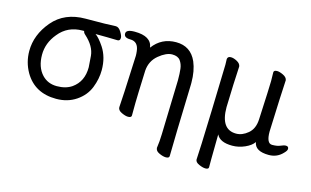

<svg xmlns="http://www.w3.org/2000/svg" viewBox="-84 -725 1873 1155"><g transform="rotate(15 852.0 -148.0)"><path d="M355 -76.2Q418.9 -121.1 418.9 -210Q418.9 -221.2 413.8 -280Q408.7 -338.9 348.6 -393.1Q336.9 -402.8 335.9 -414.1H326.7Q233.9 -414.1 178.7 -345.2Q127.9 -284.2 127.9 -210.9Q127.9 -133.8 169.9 -88.9Q206.1 -50.8 262 -50.8Q317.9 -50.8 355 -76.2ZM277.8 23.9Q144 23.9 82 -83Q47.9 -143.1 47.9 -212.9Q47.9 -314 121.3 -400.9Q194.8 -487.8 325.7 -487.8Q461.9 -487.8 512.7 -491.2Q530.8 -491.2 545.4 -468Q560.1 -444.8 560.1 -431.2Q560.1 -412.1 543.9 -412.1Q477.1 -414.1 406.7 -414.1Q429.7 -398.9 460.9 -352.1Q499 -293.9 499 -213.9Q499 -159.2 477.1 -103.5Q455.1 -47.9 401.9 -12Q348.6 23.9 277.8 23.9Z M1006.8 192.9Q989.7 192.9 966.3 182.4Q942.9 171.9 941.4 155.8L940.4 152.8Q946.8 109.9 947.8 64.9L957.5 -273.9Q957.5 -315.9 954.1 -344.5Q950.7 -373 935.5 -394Q920.4 -415 884.8 -415Q847.7 -415 802.2 -377.4Q756.8 -339.8 752.4 -278.8Q745.6 -104 745.6 -74.2Q745.6 -9.8 745.1 3.2Q744.6 16.1 723.6 16.1Q707.5 16.1 683.1 4.6Q658.7 -6.8 658.7 -25.9Q662.6 -64 674.8 -350.1Q674.8 -363.8 672.9 -378.9Q666.5 -437 616.7 -437Q577.6 -437 577.6 -462.9Q577.6 -488.8 630.9 -488.8Q734.9 -488.8 744.6 -419.9Q797.9 -492.2 888.7 -492.2Q979.5 -492.2 1016.6 -408.2Q1039.6 -354 1039.6 -280.8V-270Q1028.8 73.2 1027.8 179.2Q1027.8 192.9 1006.8 192.9Z M1253.9 195.8Q1237.8 195.8 1213.9 185.3Q1189.9 174.8 1189 158.2Q1192.9 107.9 1200.9 -150.1Q1209 -408.2 1209 -438L1208 -473.1Q1210 -490.2 1230 -490.2Q1247.1 -490.2 1268.6 -478.5Q1290 -466.8 1292 -449.2Q1292 -433.1 1290 -407.2Q1287.1 -373 1281.7 -192.9Q1281.7 -54.2 1377.9 -54.2Q1416 -54.2 1451.4 -84Q1486.8 -113.8 1489.7 -171.9Q1500 -383.8 1500 -414.1L1499 -467.8Q1499 -481.9 1520 -481.9Q1535.2 -481.9 1558.1 -470.9Q1581.1 -460 1584 -441.9Q1579.1 -367.2 1569.8 -118.2Q1569.8 -44.9 1605 -44.9Q1637.2 -44.9 1656 -53.5Q1674.8 -62 1687 -62Q1704.1 -62 1704.1 -45.9Q1704.1 -35.2 1689 -20Q1653.8 19 1601.1 19Q1515.1 19 1506.8 -36.1Q1490.7 -12.2 1452.4 4.9Q1414.1 22 1374 22Q1296.9 22 1275.9 -22L1273.9 129.9V183.1Q1273.9 195.8 1253.9 195.8Z"/></g></svg>

Font: LXGW WenKai GB Screen
Style: Regular
Weight: 400
Designer: LXGW / Fontworks Inc.
Foundry: LXGW / Fontworks Inc.
Version: Version 1.321;February 19, 2024;FontCreator 14.0.0.2901 64-b